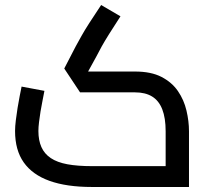

<svg xmlns="http://www.w3.org/2000/svg" viewBox="-20 -745 847 765"><path d="M346 0Q245 0 177 -24.5Q109 -49 74.5 -98Q40 -147 40 -223Q40 -241 43 -265.5Q46 -290 50 -315Q54 -340 58.5 -362.5Q63 -385 66 -400L157 -383Q154 -366 149.5 -344.5Q145 -323 141.5 -301Q138 -279 135.5 -258.5Q133 -238 133 -223Q133 -186 145 -159Q157 -132 182.5 -115Q208 -98 248.5 -90.5Q289 -83 348 -83H640V-222Q640 -275 626.5 -309.5Q613 -344 586 -360.5Q559 -377 518 -377H299L236 -472L281 -559Q292 -579 304.5 -601.5Q317 -624 336 -653.5Q355 -683 383 -725L460 -680Q432 -637 414.5 -609Q397 -581 385.5 -560.5Q374 -540 364 -520L331 -460H518Q582 -460 623.5 -438.5Q665 -417 689 -382Q713 -347 723 -304.5Q733 -262 733 -222V0Z"/></svg>

Font: Cairo Play SemiBold
Style: Regular
Weight: 600
Designer: Mohamed Gaber, Accademia di Belle Arti di Urbino
Foundry: Kief Type Foundry, Accademia di Belle Arti di Urbino
Version: Version 3.130;gftools[0.9.24]